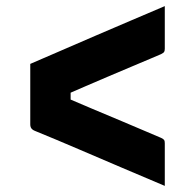

<svg xmlns="http://www.w3.org/2000/svg" viewBox="-20 -614 640 628"><path d="M79 -405Q128 -426 182 -449.5Q236 -473 293 -497.5Q350 -522 407.5 -546.5Q465 -571 519 -594Q519 -560 519 -525Q519 -490 519 -455Q519 -448 517 -444.5Q515 -441 507 -437Q498 -433 473 -422.5Q448 -412 412.5 -397Q377 -382 338 -365.5Q299 -349 261 -332.5Q223 -316 193 -303L211 -336V-262L193 -296Q232 -279 281 -258.5Q330 -238 377.5 -218Q425 -198 460 -183Q495 -168 507 -163Q515 -159 517 -156Q519 -153 519 -145Q519 -111 519 -76Q519 -41 519 -6Q448 -36 377.5 -66Q307 -96 236 -126.5Q165 -157 94 -186Q89 -188 85.5 -191Q82 -194 80.5 -198Q79 -202 79 -207Q79 -257 79 -306.5Q79 -356 79 -405Z"/></svg>

Font: Recursive ExtraBold
Style: Regular
Weight: 800
Version: Version 1.085